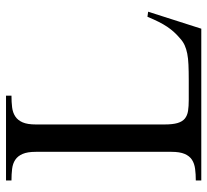

<svg xmlns="http://www.w3.org/2000/svg" viewBox="-46 -656 702 651"><g transform="rotate(-90 305.5 -331.0)"><path d="M533.2 0H18.6V-18.6Q40 -18.6 58.1 -21Q76.2 -23.4 88.9 -31.7Q101.6 -40 108.6 -56.4Q115.7 -72.8 115.7 -101.1V-561Q115.7 -589.4 108.6 -605.7Q101.6 -622.1 88.9 -630.6Q76.2 -639.2 58.1 -641.4Q40 -643.6 18.6 -643.6V-662.1H306.2V-643.6Q284.2 -643.6 266.4 -641.4Q248.5 -639.2 235.6 -630.6Q222.7 -622.1 215.6 -605.7Q208.5 -589.4 208.5 -561V-125Q208.5 -96.7 213.4 -80.3Q218.3 -64 228.5 -55.7Q238.8 -47.4 254.4 -44.9Q270 -42.5 292 -42.5H358.9Q389.2 -42.5 410.9 -43.5Q432.6 -44.4 448.7 -47.6Q464.8 -50.8 477.1 -56.4Q489.3 -62 499.5 -71.3Q512.2 -82 521.7 -92.5Q531.2 -103 539.8 -115.7Q548.3 -128.4 556.4 -144.5Q564.5 -160.6 573.7 -182.6L590.8 -180.2Z"/></g></svg>

Font: Doulos SIL Viet
Style: Regular
Weight: 400
Designer: Walt Agee, Victor Gaultney, Peter Martin, Debbi Hosken, Becca Hirsbrunner
Foundry: SIL International
Version: Version 5.000